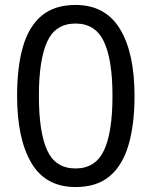

<svg xmlns="http://www.w3.org/2000/svg" viewBox="-20 -745 612 775"><path d="M523 -358Q523 -243 499 -160.5Q475 -78 423 -34Q371 10 285 10Q164 10 106.5 -87.5Q49 -185 49 -358Q49 -474 72.5 -556Q96 -638 148 -681.5Q200 -725 285 -725Q405 -725 464 -628.5Q523 -532 523 -358ZM137 -358Q137 -211 170.5 -138Q204 -65 285 -65Q365 -65 399.5 -137.5Q434 -210 434 -358Q434 -504 399.5 -577Q365 -650 285 -650Q204 -650 170.5 -577Q137 -504 137 -358Z"/></svg>

Font: Noto Sans Tifinagh SIL
Style: Regular
Weight: 400
Designer: JamraPatel
Foundry: JamraPatel LLC
Version: Version 2.006; ttfautohint (v1.8.4.7-5d5b)